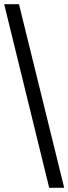

<svg xmlns="http://www.w3.org/2000/svg" viewBox="-20 -780 328 921"><path d="M216 121 0 -760H71L288 121Z"/></svg>

Font: Noto Serif Khmer
Style: Bold
Weight: 700
Version: Version 2.003